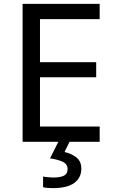

<svg xmlns="http://www.w3.org/2000/svg" viewBox="-20 -734 596 994"><path d="M496 0H97V-714H496V-635H187V-412H478V-334H187V-79H496ZM401 139Q401 187 364 213.5Q327 240 253 240Q221 240 203 235V180Q212 182 227 183.5Q242 185 256 185Q292 185 311 175.5Q330 166 330 141Q330 115 303.5 103Q277 91 239 86L282 0H340L314 53Q350 61 375.5 81Q401 101 401 139Z"/></svg>

Font: RS Noto Sans
Style: Regular
Weight: 400
Designer: Monotype Design Team
Foundry: Monotype Imaging Inc.
Version: Version 3.10